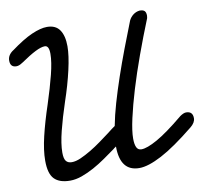

<svg xmlns="http://www.w3.org/2000/svg" viewBox="-111 -847 1056 987"><g transform="rotate(-10 417.0 -353.5)"><path d="M791 -182Q811 -196 824 -196Q859 -196 859 -160Q859 -137 833 -116Q728 -31 656.5 6.5Q585 44 539 44Q439 44 439 -86Q436 -84 432.5 -81.5Q429 -79 426 -77H427Q398 -56 366.5 -34Q335 -12 303 5.5Q271 23 239 34.5Q207 46 177 46Q122 46 95 18.5Q68 -9 68 -77Q68 -131 85 -202.5Q102 -274 131 -361Q157 -441 173.5 -506.5Q190 -572 190 -614Q190 -657 168 -657Q149 -657 118 -641.5Q87 -626 39 -593L40 -594Q22 -581 7 -581Q-25 -581 -25 -616Q-25 -645 5 -665L4 -664Q69 -712 116 -732.5Q163 -753 196 -753Q241 -753 262 -722.5Q283 -692 283 -637Q283 -589 266 -514.5Q249 -440 221 -358Q195 -280 178.5 -214Q162 -148 162 -103Q162 -71 172 -58.5Q182 -46 202 -46Q223 -46 249 -57.5Q275 -69 303.5 -86Q332 -103 359.5 -123Q387 -143 411 -161Q425 -172 433.5 -178.5Q442 -185 451 -191Q461 -244 479 -306Q497 -368 520 -435.5Q543 -503 569.5 -573Q596 -643 623 -711Q631 -728 646 -739.5Q661 -751 680 -753Q698 -753 705.5 -745.5Q713 -738 713 -721Q713 -716 712 -712Q712 -710 711.5 -709Q711 -708 711 -707Q675 -618 642.5 -528.5Q610 -439 586 -359.5Q562 -280 547.5 -215Q533 -150 533 -111Q533 -81 540.5 -65Q548 -49 566 -49Q595 -49 649.5 -79.5Q704 -110 790 -181Z"/></g></svg>

Font: Discipuli Britannica Bold
Style: Regular
Weight: 700
Designer: Peter Wiegel
Foundry: Peter Wiegel
Version: Version 0.001 2009